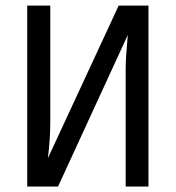

<svg xmlns="http://www.w3.org/2000/svg" viewBox="-20 -679 640 699"><path d="M79.1 0V-658.7H163.1V-236.8Q163.1 -173.3 154.3 -103L412.1 -658.7H520.5V0H437.5V-427.7Q437.5 -467.8 445.3 -551.8L191.4 0Z"/></svg>

Font: Courier New
Style: Regular
Weight: 400
Designer: Steve Matteson
Foundry: Ascender Corporation
Version: Version 2.00.3